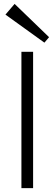

<svg xmlns="http://www.w3.org/2000/svg" viewBox="-20 -966 280 986"><path d="M150 -700V0H90V-700ZM232 -775 208 -747 8 -891 55 -946Z"/></svg>

Font: Pathway Extreme 8pt Thin
Style: Regular
Weight: 100
Version: Version 1.001;gftools[0.9.26]